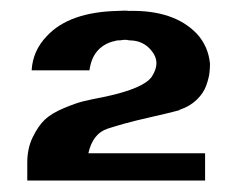

<svg xmlns="http://www.w3.org/2000/svg" viewBox="-20 -330 435 352"><path d="M177 -94Q150 -85 142 -49H356V1Q207 1 141 1H30V-32Q30 -58 40 -78.5Q50 -99 62 -110.5Q74 -122 96.5 -131.5Q119 -141 133.5 -144.5Q148 -148 174 -153Q243 -168 258 -189Q276 -216 257 -238Q242 -256 217 -256Q213 -257 209.5 -257Q206 -257 203.5 -256.5Q201 -256 198 -256Q195 -256 193 -255.5Q191 -255 189.5 -254.5Q188 -254 187 -254Q169 -249 158 -236Q147 -223 144 -201H38Q40 -237 66 -264Q107 -308 196 -310Q209 -311 216 -310Q299 -312 341 -268Q362 -245 365 -213Q365 -206 364 -196.5Q363 -187 358 -173Q353 -159 340.5 -147Q328 -135 310 -129Q309 -129 309 -128Q295 -124 251 -114Q207 -104 177 -94Z"/></svg>

Font: RIT Keram
Style: Bold
Weight: 700
Designer: Sanesh MV
Version: Version 1.0